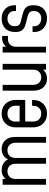

<svg xmlns="http://www.w3.org/2000/svg" viewBox="876 -1472 607 2400"><g transform="rotate(-90 1180.0 -271.5)"><path d="M71 0V-542.5H143.5V-470.5L131.2 -486Q149.9 -518.9 181.2 -536.8Q212.5 -554.8 254.5 -554.8Q305.4 -554.8 343.5 -528.8Q381.6 -502.9 396.8 -452.2L379.5 -454.2Q394.9 -500.8 430.2 -527.8Q465.5 -554.8 517 -554.8Q560.8 -554.8 594.9 -535.4Q629.1 -516 648.8 -478.8Q668.5 -441.6 668.5 -388.8V0H596V-381.2Q596 -427 570.2 -454.6Q544.5 -482.2 501.8 -482.2Q458.2 -482.2 432.1 -454.6Q406 -427 406 -381.2V0H333.5V-381.2Q333.5 -427 307.8 -454.6Q282 -482.2 239.2 -482.2Q195.8 -482.2 169.6 -454.6Q143.5 -427 143.5 -381.2V0Z M960.5 12.2Q909.6 12.2 870.9 -9.9Q832.2 -32 810.4 -71.8Q788.5 -111.6 788.5 -164.5V-378.8Q788.5 -431.2 810.4 -470.9Q832.2 -510.6 870.9 -532.7Q909.6 -554.8 960.5 -554.8Q1036.9 -554.8 1083.9 -506.2Q1131 -457.8 1131 -378.8V-260.2H846.5V-330.2H1058.5V-381.2Q1058.5 -427 1032.2 -454.6Q1005.9 -482.2 960.5 -482.2Q915.1 -482.2 888.1 -454.6Q861 -427 861 -381.2V-162Q861 -116.7 888.1 -88.5Q915.1 -60.2 960.5 -60.2Q1005.9 -60.2 1032.2 -88.5Q1058.5 -116.7 1058.5 -162V-174.5H1131V-164.5Q1131 -85.3 1083.9 -36.5Q1036.9 12.2 960.5 12.2Z M1398.1 12.2Q1355.1 12.2 1320.9 -7.3Q1286.8 -26.9 1266.9 -65.6Q1247 -104.2 1247 -161.2V-542.5H1319.5V-161.2Q1319.5 -115.9 1345.4 -88.1Q1371.4 -60.2 1413.8 -60.2Q1457.6 -60.2 1483.6 -88.1Q1509.5 -115.9 1509.5 -161.2V-542.5H1582V0H1509.5V-72L1521.8 -56.5Q1503.2 -23.8 1471.9 -5.8Q1440.5 12.2 1398.1 12.2Z M1724 0V-542.5H1796.5V-464.5L1784 -479.5Q1802.8 -513.1 1834.4 -530.9Q1866.1 -548.8 1907.5 -548.8H1931V-476.2H1892.2Q1848.8 -476.2 1822.6 -449.4Q1796.5 -422.5 1796.5 -376.8V0Z M2151.2 12.2Q2074 12.2 2027.1 -32.6Q1980.2 -77.4 1980.2 -151V-168.5H2052.8V-147.8Q2052.8 -108.4 2079.6 -84.3Q2106.5 -60.2 2150.4 -60.2Q2192.8 -60.2 2217.8 -84.4Q2242.8 -108.5 2242.8 -153.8Q2242.8 -183.5 2231.6 -199.1Q2220.4 -214.8 2199.3 -222.8Q2178.2 -230.8 2148.5 -236.8Q2098.8 -247.6 2060.8 -260.3Q2022.9 -273 2001.6 -300.9Q1980.2 -328.9 1980.2 -384.6Q1980.2 -467.2 2026 -511Q2071.8 -554.8 2146.5 -554.8Q2224.1 -554.8 2269.7 -510.2Q2315.2 -465.6 2315.2 -392.2V-375.5H2242.8V-394.8Q2242.8 -434.9 2217 -458.6Q2191.2 -482.2 2147.4 -482.2Q2104.6 -482.2 2078.7 -458.1Q2052.8 -433.9 2052.8 -388.2Q2052.8 -359 2064.1 -343.3Q2075.5 -327.6 2097 -320Q2118.5 -312.4 2148.5 -306Q2197.4 -296 2234.9 -282.9Q2272.5 -269.8 2293.9 -241.4Q2315.2 -213.1 2315.2 -157Q2315.2 -75.5 2270.5 -31.6Q2225.8 12.2 2151.2 12.2Z"/></g></svg>

Font: Mohave Light
Style: Regular
Weight: 300
Designer: Gumpita Rahayu
Foundry: Tokotype
Version: Version 2.003